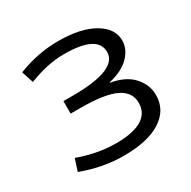

<svg xmlns="http://www.w3.org/2000/svg" viewBox="-127 -652 778 784"><g transform="rotate(-30 262.0 -260.0)"><path d="M236 -472Q159 -472 70 -437L52 -493Q146 -530 242 -530Q349 -530 410 -494Q471 -458 471 -402Q471 -361 437.5 -327Q404 -293 341 -279V-277Q410 -265 444.5 -226.5Q479 -188 479 -140Q479 -70 417.5 -30Q356 10 242 10Q144 10 45 -27L63 -83Q154 -50 239 -50Q402 -50 402 -148Q402 -198 351 -223Q300 -248 183 -248H139V-307H183Q394 -307 394 -392Q394 -472 236 -472Z"/></g></svg>

Font: Mplus 1p
Style: Regular
Weight: 400
Version: Version 1.061